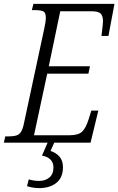

<svg xmlns="http://www.w3.org/2000/svg" viewBox="-39 -734 609 988"><path d="M-19 0 -12 -32H2Q28 -32 44 -36.5Q60 -41 69.5 -56Q79 -71 85 -103L189 -588Q197 -625 197 -641Q197 -669 184 -675.5Q171 -682 140 -682H125L133 -714H550L519 -549H483Q484 -557 486 -572.5Q488 -588 489.5 -603Q491 -618 491 -625Q491 -651 479.5 -663.5Q468 -676 433 -676H271L212 -393H424L416 -355H204L136 -38H319Q364 -38 383.5 -56.5Q403 -75 417 -120L431 -165H467L427 0ZM162 234Q148 234 131.5 231.5Q115 229 100 224L109 189Q136 197 162 197Q194 197 215 179.5Q236 162 236 127Q236 102 220 86.5Q204 71 177 67L210 -9H244L221 43Q250 52 267.5 72.5Q285 93 285 126Q285 180 251 207Q217 234 162 234Z"/></svg>

Font: Noto Serif Condensed Light
Style: Italic
Weight: 300
Width: 3
Italic angle: -12°
Designer: Monotype Design Team
Foundry: Monotype Imaging Inc.
Version: Version 2.014; ttfautohint (v1.8.4.7-5d5b)